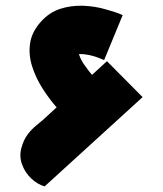

<svg xmlns="http://www.w3.org/2000/svg" viewBox="-20 -662 580 684"><path d="M139 2Q114 -5 92 -25.5Q70 -46 59 -75Q48 -104 56 -134Q64 -164 78.5 -183Q93 -202 108 -214Q123 -226 132 -234L361 -444L488 -316ZM192 -268Q159 -304 133 -344.5Q107 -385 94 -427Q81 -469 87.5 -509.5Q94 -550 127 -586Q156 -618 194.5 -630.5Q233 -643 276 -641.5Q319 -640 359 -628Q374 -624 389 -619Q404 -614 417 -608L351 -448Q339 -453 330 -456.5Q321 -460 313 -462Q295 -467 282 -468.5Q269 -470 261 -469Q263 -463 267 -454Q271 -445 278 -434.5Q285 -424 295 -411Q305 -398 318 -384Z"/></svg>

Font: Mada Black
Style: Regular
Weight: 900
Designer: Khaled Hosny
Version: Version 1.5